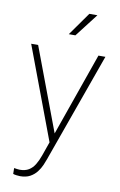

<svg xmlns="http://www.w3.org/2000/svg" viewBox="-103 -806 673 1076"><g transform="rotate(10 233.5 -268.5)"><path d="M361.3 -750 259.3 -617.7H221.7L315.4 -750ZM406.2 -528.3H445.8L225.6 86.9Q225.1 87.9 225.1 88.9Q218.8 106.9 209.7 127.9Q200.7 148.9 185.5 168.5Q170.4 188 147.5 200.7Q124.5 213.4 90.3 213.4Q81.5 213.4 69.3 211.7Q57.1 210 50.8 207.5L50.3 174.3Q57.6 175.8 67.9 177Q78.1 178.2 82.5 178.2Q113.3 178.2 133.8 165.8Q154.3 153.3 168.2 130.6Q182.1 107.9 192.9 77.1L220.7 -2L23.4 -528.3H63L240.2 -56.2Z"/></g></svg>

Font: Robert Sans ExtraLight
Style: Regular
Weight: 250
Designer: Christian Robertson (extended by Adam Twardoch)
Foundry: Google
Version: Version 12.135;April 2, 2019;FontCreator 11.5.0.2425 64-bit;